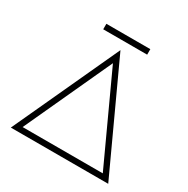

<svg xmlns="http://www.w3.org/2000/svg" viewBox="-178 -962 1097 1120"><g transform="rotate(30 370.0 -401.5)"><path d="M698 0H42L370 -711ZM100 -37H640L370 -623ZM222 -766V-803H518V-766Z"/></g></svg>

Font: Major Mono Display
Style: Regular
Weight: 400
Designer: Emre Parlak
Foundry: Emre Parlak
Version: Version 2.000; ttfautohint (v1.8) -l 8 -r 50 -G 200 -x 14 -D